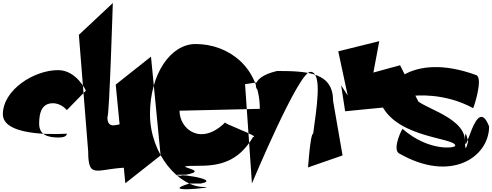

<svg xmlns="http://www.w3.org/2000/svg" viewBox="-66 -1084 3431 1339"><path d="M-46 -287C-46 -457 171 -595 339 -595C467 -595 533 -452 533 -452L400 -316C400 -316 363 -364 303 -364C227 -364 207 -301 207 -222C207 -142 268 -125 344 -125C404 -125 400 -152 400 -152C400 -152 -46 -118 -46 -287Z M484 -841 549 -28C549 180 613 84 851 84C851 32 879 -224 819 -224C761 -226 683 -170 683 -268C697 -268 721 -1087 721 -1063Z M741 -494 808 194 1054 0 987 -689Z M980 -288C980 -569 1124 -777 1298 -777C1532 -777 1746 -611 1746 -325C1703 -325 1244 -312 1186 -312C1186 -183 1336 -62 1506 -232C1463 -232 1757 -129 1699 -129C1612 17 1503 72 1332 72C1056 72 1426 98 1233 134C1001 134 1417 154 1246 154C1056 112 1505 164 1334 196H1254C1022 268 1468 220 1356 220C1182 220 980 -8 980 -288Z M1643 -497 1691 195C1691 195 2016 -583 2098 -583C2188 -583 2138 -310 2118 -152C2096 -152 2081 124 2081 84L2323 0L2257 -380C2257 -575 2090 -589 1866 -589C1660 -540 1713 -438 1769 -438C1805 -447 1806 -523 1806 -523C1810 -521 1643 -497 1643 -497Z M2293 -726 2359 -418 2313 -489 2341 -308 2860 -359 2724 -629 2538 -578 2579 -797Z M2597 -348C2714 -118 3109 -125 3109 -68C3109 -50 2923 -27 2743 -184C2743 -200 2669 -50 2714 -16C3080 196 3345 10 3345 -202C3253 -440 3177 46 3177 -112C3177 -250 3218 46 3218 -112V-100C3218 -238 3177 58 3177 -100C3177 -284 2820 -340 2820 -416C2820 -416 3029 -442 3233 -330C3233 -318 3307 -537 3256 -560C2788 -731 2597 -468 2597 -348Z"/></svg>

Font: Chaingun
Style: Regular
Weight: 400
Version: Version 0.91